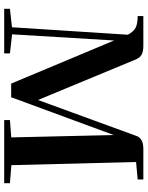

<svg xmlns="http://www.w3.org/2000/svg" viewBox="86 -789 703 915"><g transform="rotate(90 437.5 -331.5)"><path d="M22 0V-27.3L109.9 -37.1L145.5 -588.9Q131.8 -615.7 112.5 -626Q93.3 -636.2 56.6 -636.2V-663.1H199.2Q225.1 -663.1 240 -655Q254.9 -647 263.2 -627.4L456.5 -161.1L627.9 -630.4Q639.6 -663.1 689 -663.1H835.4V-636.2L752 -628.4L767.1 -34.2L853 -27.3V0H552.2V-27.3L634.8 -33.7L623.5 -522L443.4 -33.2H378.4L172.9 -523.9L143.6 -37.6L234.4 -27.3V0Z"/></g></svg>

Font: Elstob SemiBold
Style: Regular
Weight: 600
Designer: Peter S. Baker
Version: Version 1.015